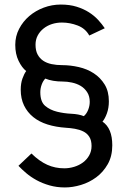

<svg xmlns="http://www.w3.org/2000/svg" viewBox="-20 -735 557 843"><path d="M430 -201Q473 -172 473 -97Q473 -49 453 -14Q433 21 402.5 43.5Q372 66 335.5 77Q299 88 265 88Q229 88 197.5 79Q166 70 140.5 56Q115 42 95 25Q75 8 61 -7L118 -61Q153 -27 187.5 -11.5Q222 4 262 4Q284 4 305.5 -2.5Q327 -9 344 -21.5Q361 -34 371.5 -52.5Q382 -71 382 -94Q382 -119 372 -134.5Q362 -150 345.5 -158Q329 -166 309 -169.5Q289 -173 270 -174Q225 -177 188.5 -188.5Q152 -200 126 -221Q100 -242 85.5 -272Q71 -302 71 -341Q71 -369 78.5 -390Q86 -411 95 -423Q76 -438 61.5 -468Q47 -498 47 -538Q47 -576 64 -608.5Q81 -641 108.5 -664.5Q136 -688 172 -701.5Q208 -715 247 -715Q286 -715 316.5 -705.5Q347 -696 370.5 -681Q394 -666 411 -647.5Q428 -629 440 -611L372 -579Q355 -610 321 -623Q287 -636 252 -636Q229 -636 208.5 -629.5Q188 -623 171.5 -610Q155 -597 145.5 -579Q136 -561 136 -539Q136 -513 145 -496Q154 -479 169.5 -468.5Q185 -458 206.5 -453.5Q228 -449 253 -449Q289 -449 326 -440.5Q363 -432 392 -413Q421 -394 439.5 -364Q458 -334 458 -290Q458 -261 449.5 -237.5Q441 -214 430 -201ZM157 -330Q157 -288 178.5 -270Q200 -252 230.5 -244.5Q261 -237 293.5 -235.5Q326 -234 348 -225Q360 -235 367 -252.5Q374 -270 374 -288Q374 -313 362.5 -330.5Q351 -348 334 -358Q317 -368 296 -372.5Q275 -377 256 -377Q210 -377 179 -390Q169 -380 163 -363.5Q157 -347 157 -330Z"/></svg>

Font: Raleway Medium Alt1
Style: Regular
Weight: 500
Designer: Matt McInerney, Pablo Impallari, Rodrigo Fuenzalida
Foundry: Matt McInerney, Pablo Impallari, Rodrigo Fuenzalida
Version: Version 3.000g; ttfautohint (v1.5) -l 8 -r 28 -G 28 -x 14 -D